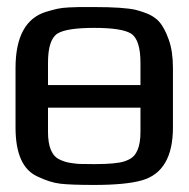

<svg xmlns="http://www.w3.org/2000/svg" viewBox="-20 -514 535 544"><path d="M470 -321V-153Q470 -28 382 -3Q336 10 247 10Q181 10 151 6.5Q121 3 86 -14Q24 -42 24 -153V-321Q24 -455 112 -481Q129 -486 142 -489Q155 -492 175.5 -493Q196 -494 204 -494Q212 -494 247 -494Q330 -494 365 -486Q373 -484 382 -481Q414 -471 430 -453.5Q446 -436 458 -402Q470 -369 470 -321ZM116 -336V-273H378V-336Q378 -402 351 -419Q325 -435 247 -435Q169 -435 143 -419Q116 -402 116 -336ZM378 -140V-209H116V-140Q116 -77 149 -62Q163 -55 179 -52.5Q195 -50 205 -49.5Q215 -49 247 -49Q310 -49 333 -57Q339 -59 345 -62Q378 -77 378 -140Z"/></svg>

Font: Gamestation Display
Style: Regular
Weight: 400
Designer: Jonas Hecksher
Foundry: Jonas Hecksher, Playtypeª, e-types AS
Version: Version 1.003